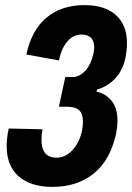

<svg xmlns="http://www.w3.org/2000/svg" viewBox="-20 -720 516 750"><path d="M6 -150Q6 -180 14 -218L146 -215Q142 -195 142 -174Q142 -104 201 -104Q235 -104 262.5 -133Q290 -162 300 -208Q304 -227 304 -245Q304 -276 289 -289.5Q274 -303 243 -303H210L235 -419H263Q291 -419 313.5 -444Q336 -469 345 -511Q348 -525 348 -535Q348 -560 335 -572.5Q322 -585 299 -585Q266 -585 243 -558Q220 -531 210 -484L83 -507Q103 -602 161.5 -651Q220 -700 310 -700Q390 -700 433 -661Q476 -622 476 -552Q476 -526 470 -494Q460 -446 431 -414.5Q402 -383 359 -370L357 -362Q392 -355 415.5 -326.5Q439 -298 439 -247Q439 -228 434 -200Q411 -94 346 -42Q281 10 185 10Q100 10 53 -31Q6 -72 6 -150Z"/></svg>

Font: Decalotype
Style: Bold Italic
Weight: 700
Italic angle: -12°
Designer: Alfredo Marco Pradil
Foundry: Alfredo Marco Pradil
Version: Version 1.0